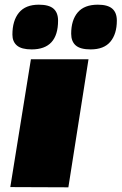

<svg xmlns="http://www.w3.org/2000/svg" viewBox="-20 -800 519 820"><path d="M272 0 24 -1 112 -547H358ZM367 -589Q323 -589 303.5 -606Q284 -623 284 -656Q284 -714 312 -747Q340 -780 398 -780Q440 -780 459.5 -763Q479 -746 479 -712Q479 -655 451.5 -622Q424 -589 367 -589ZM115 -589Q72 -589 52.5 -605.5Q33 -622 33 -652Q33 -712 61 -746Q89 -780 146 -780Q189 -780 208.5 -763Q228 -746 228 -712Q228 -589 115 -589Z"/></svg>

Font: Georama ExtraExtended ExtraBold
Style: Italic
Weight: 800
Width: 8
Italic angle: -9°
Designer: Jean-Baptiste Levee
Foundry: Production Type
Version: Version 1.000